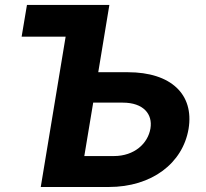

<svg xmlns="http://www.w3.org/2000/svg" viewBox="-20 -747 824 767"><path d="M416.9 -727.3H87.7L66.4 -600.5H242.2L142.8 0H414.4C586.6 0 709.9 -94.8 733.3 -232.2C756 -370 663 -458.5 490.8 -458.5H372.5ZM316.8 -123.6 352.3 -337H470.5C552.6 -337 590.6 -291.5 581 -233.7C571 -174 517 -123.6 435 -123.6Z"/></svg>

Font: Margiela Sans
Style: Bold Italic
Weight: 700
Italic angle: -9.39999°
Designer: Stefan Endress, Andreas Faust
Version: Version 1.100;FEAKit 1.0